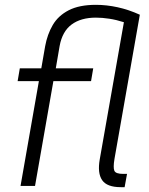

<svg xmlns="http://www.w3.org/2000/svg" viewBox="-20 -770 618 795"><path d="M506 -50 496 5H480Q423 5 403 -24Q383 -53 393 -110L493 -678Q462 -688 432.5 -692.5Q403 -697 377 -697Q315 -697 276.5 -668.5Q238 -640 227 -580L211 -487H366L357 -434H201L125 0H65L141 -434H53L62 -487H151L167 -579Q176 -628 198.5 -666.5Q221 -705 264.5 -727.5Q308 -750 377 -750Q421 -750 467 -740Q513 -730 559 -709L454 -112Q448 -76 453.5 -63Q459 -50 490 -50Z"/></svg>

Font: Inria Sans Light
Style: Italic
Weight: 300
Italic angle: -10°
Designer: Black Foundry Team
Foundry: Black Foundry
Version: Version 1.2; ttfautohint (v1.8.3)